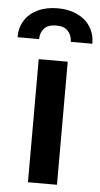

<svg xmlns="http://www.w3.org/2000/svg" viewBox="-93 -789 430 824"><g transform="rotate(5 122.0 -377.5)"><path d="M59.6 -530.3H184.6V0H59.6ZM122.1 -754.9Q170.9 -754.9 207.5 -737.3Q244.1 -719.7 263.7 -688.2Q283.2 -656.7 283.2 -616.2H190.4Q189.5 -644.5 172.9 -662.6Q156.2 -680.7 122.1 -680.7Q87.4 -680.7 70.6 -662.4Q53.7 -644 53.7 -616.2H-39.1Q-39.6 -656.7 -20 -688.2Q-0.5 -719.7 36.4 -737.3Q73.2 -754.9 122.1 -754.9Z"/></g></svg>

Font: Pretendard SemiBold
Style: Regular
Weight: 600
Designer: Base glyphs from Inter by Rasmus Andersson; Hangeul glyphs from Noto Sans CJK(Source Han Sans) by Jang Soo-young and Kan
Foundry: Kil Hyung-jin
Version: Version 1.309